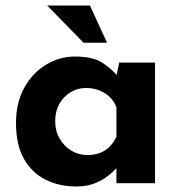

<svg xmlns="http://www.w3.org/2000/svg" viewBox="-20 -664 654 696"><path d="M256 12Q195 12 145.5 -12.5Q96 -37 67 -88Q38 -139 38 -218Q38 -292 68 -346Q98 -400 147 -429.5Q196 -459 251 -459Q316 -459 349.5 -437.5Q383 -416 405 -390L399 -373L412 -437H542V0H402V-95L413 -65Q411 -65 401 -53.5Q391 -42 371.5 -26.5Q352 -11 323.5 0.5Q295 12 256 12ZM296 -102Q334 -102 360 -118.5Q386 -135 402 -168V-275Q390 -307 360.5 -326Q331 -345 291 -345Q261 -345 235.5 -329.5Q210 -314 195 -287Q180 -260 180 -225Q180 -190 196 -162Q212 -134 238.5 -118Q265 -102 296 -102ZM151 -644H306L368 -509H283Z"/></svg>

Font: Reem Kufi
Style: Regular
Weight: 400
Designer: Khaled Hosny
Version: Version 1.6